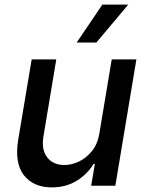

<svg xmlns="http://www.w3.org/2000/svg" viewBox="-20 -802 634 829"><path d="M409.1 -226.2 462.4 -545.5H568.9L478 0H373.6L389.6 -94.5H383.9Q358.3 -50.8 311.6 -21.8Q264.9 7.1 203.5 7.1Q125 7.1 83.6 -44.9Q42.3 -96.9 58.6 -198.5L116.8 -545.5H223L167.3 -211.3Q158.4 -155.5 183.8 -122.5Q209.2 -89.5 258.5 -89.5Q288.4 -89.5 320.3 -104.4Q352.3 -119.3 377 -149.7Q401.6 -180 409.1 -226.2ZM311.1 -618.3 421.9 -782H533.7L396 -618.3Z"/></svg>

Font: Inter UI Medium
Style: Italic
Weight: 500
Italic angle: 9.39999°
Designer: Rasmus Andersson
Foundry: rsms
Version: 3.2;8d6f07862